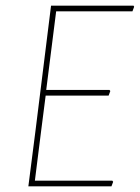

<svg xmlns="http://www.w3.org/2000/svg" viewBox="-20 -657 493 677"><path d="M143 -340H366L369 -336L363 -320H141L125 -195L103 -20H376L379 -16L373 0H80L105 -195L160 -637H451L453 -633L447 -617H178Z"/></svg>

Font: Luna Sans Thin
Style: Italic
Weight: 250
Italic angle: -7°
Designer: Juan Pablo del Peral
Foundry: Huerta Tipografica
Version: Version 2.001; ttfautohint (v1.5)